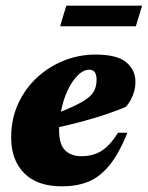

<svg xmlns="http://www.w3.org/2000/svg" viewBox="-20 -644 522 679"><path d="M430.5 -174.5Q400.5 -100 366.5 -58.8Q332.5 -17.5 291.8 -1.2Q251 15 199.5 15Q111.5 15 65.5 -31.5Q19.5 -78 19.5 -157.5Q19.5 -223.5 44.2 -277.2Q69 -331 111.2 -370Q153.5 -409 206.8 -430Q260 -451 317.5 -451Q394.5 -451 426.8 -423.5Q459 -396 459 -354.5Q459 -330 449.8 -306.8Q440.5 -283.5 425 -266Q376.5 -245.5 314.8 -227Q253 -208.5 189 -194.5Q189 -188.5 189 -182.5Q189 -133.5 210.2 -112.5Q231.5 -91.5 267.5 -91.5Q307.5 -91.5 337.5 -109.5Q367.5 -127.5 397.5 -174.5ZM295.5 -397.5Q275.5 -397.5 255.5 -378Q235.5 -358.5 219.5 -325Q203.5 -291.5 195.5 -249Q248 -270 275.2 -286.8Q302.5 -303.5 312 -321Q321.5 -338.5 321.5 -362Q321.5 -397.5 295.5 -397.5ZM192.5 -551 214.5 -624H482.5L460.5 -551Z"/></svg>

Font: Newsreader Text ExtraBold
Style: Italic
Weight: 800
Italic angle: -17°
Designer: Hugues Gentile
Foundry: Production Type
Version: Version 1.001